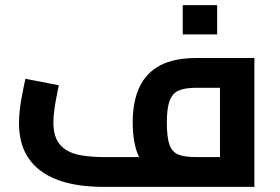

<svg xmlns="http://www.w3.org/2000/svg" viewBox="-20 -728 1091 748"><path d="M383 0Q276 0 202.5 -28Q129 -56 91.5 -111Q54 -166 54 -248Q54 -272 57 -298.5Q60 -325 64.5 -349.5Q69 -374 73 -393Q77 -412 79 -421L209 -396Q206 -380 201 -355Q196 -330 192 -302.5Q188 -275 188 -250Q188 -211 200.5 -185Q213 -159 238 -143.5Q263 -128 301 -122Q339 -116 390 -116H877L837 -81V-415L871 -386H745Q700 -386 675.5 -375Q651 -364 640.5 -334.5Q630 -305 630 -251Q630 -192 640.5 -163.5Q651 -135 675.5 -125.5Q700 -116 745 -116V-12Q659 -12 604.5 -36Q550 -60 523.5 -112.5Q497 -165 497 -251Q497 -333 523.5 -389Q550 -445 604.5 -473.5Q659 -502 745 -502H971V0ZM692 -594V-708H826V-594Z"/></svg>

Font: Cairo Play
Style: Bold
Weight: 700
Version: Version 3.119